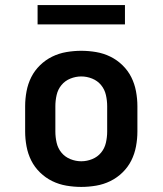

<svg xmlns="http://www.w3.org/2000/svg" viewBox="-20 -728 640 756"><path d="M300 8Q271 8 241.5 3Q212 -2 185.5 -15Q159 -28 137.5 -49Q116 -70 103 -96Q90 -122 84.5 -151.5Q79 -181 79 -210V-310Q79 -339 84.5 -368.5Q90 -398 103 -424Q116 -450 137.5 -471Q159 -492 185.5 -505Q212 -518 241.5 -523Q271 -528 300 -528Q329 -528 358.5 -523Q388 -518 414.5 -505Q441 -492 462.5 -471Q484 -450 497 -424Q510 -398 515.5 -368.5Q521 -339 521 -310V-210Q521 -181 515.5 -151.5Q510 -122 497 -96Q484 -70 462.5 -49Q441 -28 414.5 -15Q388 -2 358.5 3Q329 8 300 8ZM300 -93Q322 -93 343 -101.5Q364 -110 378 -127Q392 -144 397 -166Q402 -188 402 -210V-310Q402 -332 397 -354Q392 -376 378 -393Q364 -410 343 -418.5Q322 -427 300 -427Q278 -427 257 -418.5Q236 -410 222 -393Q208 -376 203 -354Q198 -332 198 -310V-210Q198 -188 203 -166Q208 -144 222 -127Q236 -110 257 -101.5Q278 -93 300 -93ZM128 -632V-708H472V-632Z"/></svg>

Font: Iosevka Plex Etoile
Style: Bold
Weight: 700
Designer: Belleve Invis
Foundry: Belleve Invis
Version: Version 25.1.1; ttfautohint (v1.8.4)